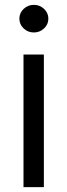

<svg xmlns="http://www.w3.org/2000/svg" viewBox="-20 -770 277 790"><path d="M76.7 0H160.5V-545.5H76.7ZM77.2 -653.1Q94.8 -636.4 119.3 -636.4Q143.8 -636.4 161.4 -653.1Q179 -669.7 179 -693.2Q179 -716.6 161.4 -733.3Q143.8 -750 119.3 -750Q94.8 -750 77.2 -733.3Q59.7 -716.6 59.7 -693.2Q59.7 -669.7 77.2 -653.1Z"/></svg>

Font: Inter-Regular
Style: Regular
Weight: 500
Designer: Rasmus Andersson
Foundry: rsms
Version: ""